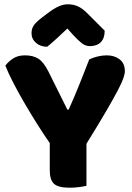

<svg xmlns="http://www.w3.org/2000/svg" viewBox="-20 -867 614 895"><path d="M562 -535Q562 -523 555.5 -503.5Q549 -484 529.5 -446.5Q510 -409 475 -349Q440 -289 383 -197V-1Q372 2 349.5 5Q327 8 304 8Q252 8 232 -10Q212 -28 212 -73V-200Q186 -237 156 -284.5Q126 -332 97 -381.5Q68 -431 43.5 -478Q19 -525 5 -561Q18 -579 40.5 -594Q63 -609 96 -609Q135 -609 159.5 -593Q184 -577 206 -533L294 -356H300Q314 -387 325.5 -414Q337 -441 348 -468.5Q359 -496 370.5 -525Q382 -554 396 -590Q414 -599 436 -604Q458 -609 478 -609Q513 -609 537.5 -590.5Q562 -572 562 -535ZM294 -734Q270 -711 246 -689Q222 -667 200 -649Q169 -649 148 -667Q127 -685 127 -712Q127 -733 137 -748Q147 -763 174 -784L203 -806Q232 -828 254 -837.5Q276 -847 296 -847Q322 -847 343 -837.5Q364 -828 387 -805L468 -724Q468 -688 449.5 -670Q431 -652 399 -652Q379 -652 362 -665Q345 -678 321 -704Z"/></svg>

Font: Baloo Tammudu 2 ExtraBold
Style: Regular
Weight: 800
Designer: Maithili Shingre, Omkar Shende and Ek Type
Foundry: Ek Type
Version: Version 1.640;hotconv 1.0.111;makeotfexe 2.5.65597; ttfautoh